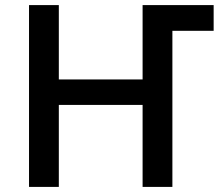

<svg xmlns="http://www.w3.org/2000/svg" viewBox="-20 -734 863 754"><path d="M540 -714V-422H211V-714H94V0H211V-322H540V0H657V-613H819V-714Z"/></svg>

Font: OpenSansMMV
Style: Semibold
Weight: 600
Designer: Steve Matteson
Foundry: Ascender Corporation
Version: Version 6.000